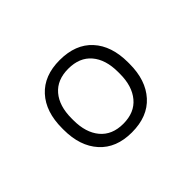

<svg xmlns="http://www.w3.org/2000/svg" viewBox="-67 -756 457 457"><g transform="rotate(-45 161.5 -527.0)"><path d="M161 -405.5Q108.5 -405.5 79.5 -437.8Q50.5 -470 50.5 -525V-530Q50.5 -585.5 79.5 -617.2Q108.5 -649 161 -649Q214.5 -649 243.5 -617.2Q272.5 -585.5 272.5 -530V-525Q272.5 -470 243.5 -437.8Q214.5 -405.5 161 -405.5ZM161 -434.5Q199 -434.5 219.2 -458.8Q239.5 -483 239.5 -524.5V-530.5Q239.5 -572.5 219.2 -596.2Q199 -620 161 -620Q123.5 -620 103.2 -596.2Q83 -572.5 83 -530.5V-524.5Q83 -483 103.2 -458.8Q123.5 -434.5 161 -434.5Z"/></g></svg>

Font: Anek Kannada ExtraLight
Style: Regular
Weight: 250
Version: Version 1.003